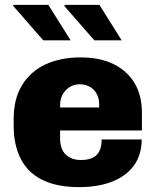

<svg xmlns="http://www.w3.org/2000/svg" viewBox="-20 -756 640 786"><path d="M304 10Q212 10 152.5 -20Q93 -50 64.5 -106.5Q36 -163 36 -241V-270Q36 -351 70 -407Q104 -463 165.5 -492Q227 -521 311 -521Q388 -521 444 -494Q500 -467 530.5 -416.5Q561 -366 561 -294V-222H226V-190Q226 -145 249.5 -123Q273 -101 311 -101Q355 -101 375.5 -121.5Q396 -142 396 -185H560Q560 -123 529 -79.5Q498 -36 440.5 -13Q383 10 304 10ZM226 -316H386V-328Q386 -353 376 -371.5Q366 -390 348 -400.5Q330 -411 307 -411Q283 -411 265 -399.5Q247 -388 236.5 -369Q226 -350 226 -326ZM366 -591 242 -733 248 -736H387L478 -591ZM157 -591 33 -733 35 -736H178L269 -591Z"/></svg>

Font: Chivo Mono ExtraBold
Style: Regular
Weight: 800
Monospace: yes
Designer: Hector Gatti
Foundry: Omnibus-Type
Version: Version 1.008